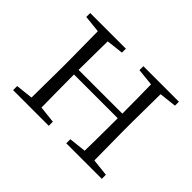

<svg xmlns="http://www.w3.org/2000/svg" viewBox="-109 -701 894 894"><g transform="rotate(45 338.5 -254.0)"><path d="M396 -481.9V-507.8H629.9V-481.9L544.9 -472.2L543 -283.2V-226.1L544.9 -36.1L629.9 -26.9V0H396V-26.9L481 -36.1Q481.9 -76.7 482.4 -135.5Q482.9 -194.3 482.9 -252H194.8Q194.8 -194.3 195.6 -135.7Q196.3 -77.1 196.8 -36.1L280.8 -26.9V0H45.9V-26.9L130.9 -36.1L132.8 -226.1V-283.2L130.9 -473.1L45.9 -481.9V-507.8H280.8V-481.9L196.8 -472.2L194.8 -282.2H482.9Q482.9 -326.2 482.4 -379.4Q481.9 -432.6 481 -473.1Z"/></g></svg>

Font: Source Han Serif TW ExtraLight
Style: Regular
Weight: 250
Designer: Ryoko NISHIZUKA Ë•øÂ°öÊ∂ºÂ≠ê (kana & ideographs); Frank Grie√ühammer (Latin, Greek & Cyrillic); Wenlong ZHANG Âº†ÊñáÈæô 
Foundry: Adobe
Version: Version 2.003;hotconv 1.1.1;makeotfexe 2.6.0